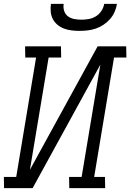

<svg xmlns="http://www.w3.org/2000/svg" viewBox="-33 -975 675 995"><path d="M-12 0 -13 -58H51L154 -677H98L97 -735H283L284 -677H219L122 -95L473 -735H621L622 -677H558L455 -58H511L512 0H326L325 -58H390L487 -640L136 0ZM379 -815Q358 -815 337.5 -817.5Q317 -820 298.5 -827Q280 -834 265 -846.5Q250 -859 241 -876Q232 -893 230 -913.5Q228 -934 231 -955H297Q294 -936 299.5 -918.5Q305 -901 319 -890.5Q333 -880 351.5 -876.5Q370 -873 389 -873Q408 -873 427.5 -876.5Q447 -880 464 -890.5Q481 -901 492.5 -918.5Q504 -936 507 -955H573Q570 -934 561 -913.5Q552 -893 537 -876Q522 -859 503 -846.5Q484 -834 463.5 -827Q443 -820 421.5 -817.5Q400 -815 379 -815Z"/></svg>

Font: Iosevka Etoile Light
Style: Italic
Weight: 300
Italic angle: -9°
Designer: Belleve Invis
Foundry: Belleve Invis
Version: Version 22.1.2; ttfautohint (v1.8.4)